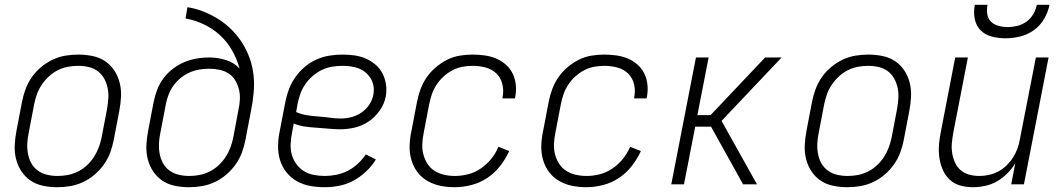

<svg xmlns="http://www.w3.org/2000/svg" viewBox="-20 -770 4440 802"><path d="M219 12Q189 12 160 6Q131 0 108 -15.5Q85 -31 69.5 -54.5Q54 -78 47 -106Q40 -134 41.5 -164Q43 -194 49 -225L72 -345Q77 -371 86.5 -397Q96 -423 112.5 -447Q129 -471 152 -490Q175 -509 200.5 -521Q226 -533 253 -537.5Q280 -542 307 -542Q337 -542 366.5 -536Q396 -530 419 -514.5Q442 -499 457.5 -475.5Q473 -452 480 -424Q487 -396 485.5 -366Q484 -336 478 -305L455 -185Q450 -159 440.5 -133Q431 -107 414 -83Q397 -59 374.5 -40Q352 -21 326 -9Q300 3 273 7.5Q246 12 219 12ZM221 -35Q242 -35 263 -39Q284 -43 304.5 -53Q325 -63 342 -78.5Q359 -94 371.5 -113Q384 -132 392 -153Q400 -174 404 -194L427 -314Q431 -337 432.5 -359.5Q434 -382 429.5 -403Q425 -424 415 -442Q405 -460 388.5 -472.5Q372 -485 350.5 -490Q329 -495 306 -495Q285 -495 263.5 -491Q242 -487 222 -477Q202 -467 185 -451.5Q168 -436 155 -417Q142 -398 134.5 -377Q127 -356 123 -336L100 -216Q95 -193 94 -170.5Q93 -148 97 -127Q101 -106 111 -88Q121 -70 138 -57.5Q155 -45 176.5 -40Q198 -35 221 -35Z M769 12Q739 12 710 6Q681 0 658 -15.5Q635 -31 619.5 -54.5Q604 -78 597 -106Q590 -134 591.5 -164Q593 -194 599 -225L622 -345Q627 -370 636.5 -395Q646 -420 662.5 -442.5Q679 -465 702 -482.5Q725 -500 750 -510.5Q775 -521 801 -525.5Q827 -530 853 -530Q890 -530 924.5 -519Q959 -508 981 -483Q970 -523 950 -558.5Q930 -594 900.5 -621.5Q871 -649 834 -667Q797 -685 755 -693L763 -740Q800 -734 833 -720.5Q866 -707 895.5 -688Q925 -669 949.5 -644Q974 -619 992.5 -589.5Q1011 -560 1023 -526.5Q1035 -493 1039 -456.5Q1043 -420 1039.5 -382Q1036 -344 1028 -305L1005 -185Q1000 -159 990.5 -133Q981 -107 964 -83Q947 -59 924.5 -40Q902 -21 876 -9Q850 3 823 7.5Q796 12 769 12ZM771 -35Q792 -35 813 -39Q834 -43 854.5 -53Q875 -63 892 -78.5Q909 -94 921.5 -113Q934 -132 942 -153Q950 -174 954 -194L976 -311Q981 -333 982 -355Q983 -377 978 -397Q973 -417 962.5 -434.5Q952 -452 935 -463Q918 -474 897 -478.5Q876 -483 854 -483Q834 -483 813 -479.5Q792 -476 772.5 -467.5Q753 -459 735.5 -445Q718 -431 705 -413Q692 -395 684.5 -375.5Q677 -356 673 -336L650 -216Q645 -193 644 -170.5Q643 -148 647 -127Q651 -106 661 -88Q671 -70 688 -57.5Q705 -45 726.5 -40Q748 -35 771 -35Z M1336 12Q1304 12 1274.5 6.5Q1245 1 1219.5 -13.5Q1194 -28 1176 -51Q1158 -74 1149.5 -102Q1141 -130 1141.5 -161.5Q1142 -193 1149 -225L1172 -345Q1177 -371 1187 -397.5Q1197 -424 1214 -448Q1231 -472 1253.5 -491Q1276 -510 1302 -521.5Q1328 -533 1355.5 -537.5Q1383 -542 1409 -542Q1436 -542 1461 -538.5Q1486 -535 1508.5 -525Q1531 -515 1549 -499.5Q1567 -484 1578 -462.5Q1589 -441 1592.5 -416Q1596 -391 1591 -365Q1585 -335 1565.5 -307.5Q1546 -280 1519 -262Q1492 -244 1461.5 -237Q1431 -230 1402 -230Q1377 -230 1352.5 -232.5Q1328 -235 1302.5 -236.5Q1277 -238 1253 -241.5Q1229 -245 1207 -254L1200 -216Q1195 -192 1194 -168.5Q1193 -145 1199 -123.5Q1205 -102 1218 -84.5Q1231 -67 1249 -55.5Q1267 -44 1290 -39.5Q1313 -35 1337 -35Q1360 -35 1385 -40Q1410 -45 1432.5 -56.5Q1455 -68 1474.5 -86Q1494 -104 1508 -125L1550 -104Q1534 -77 1509.5 -54Q1485 -31 1456.5 -15.5Q1428 0 1397 6Q1366 12 1336 12ZM1404 -275Q1425 -275 1447 -280.5Q1469 -286 1488.5 -299Q1508 -312 1521.5 -331.5Q1535 -351 1539 -372Q1543 -391 1540.5 -408.5Q1538 -426 1529.5 -440.5Q1521 -455 1508.5 -466Q1496 -477 1480 -483.5Q1464 -490 1446 -492.5Q1428 -495 1410 -495Q1389 -495 1367.5 -491.5Q1346 -488 1325 -478Q1304 -468 1286 -452.5Q1268 -437 1255 -418Q1242 -399 1234.5 -378Q1227 -357 1223 -336L1217 -302Q1237 -293 1260.5 -289Q1284 -285 1308.5 -283.5Q1333 -282 1356.5 -278.5Q1380 -275 1404 -275Z M1879 12Q1848 12 1819 6Q1790 0 1765 -14.5Q1740 -29 1723 -52Q1706 -75 1698 -103.5Q1690 -132 1691 -162.5Q1692 -193 1699 -225L1722 -345Q1727 -371 1736.5 -397Q1746 -423 1762 -446.5Q1778 -470 1800.5 -489Q1823 -508 1848 -520.5Q1873 -533 1900 -537.5Q1927 -542 1953 -542Q1979 -542 2004.5 -538.5Q2030 -535 2052.5 -525.5Q2075 -516 2093 -500Q2111 -484 2121.5 -462.5Q2132 -441 2134.5 -415.5Q2137 -390 2132 -364L2131 -359H2079V-363Q2085 -391 2078.5 -418Q2072 -445 2053.5 -463Q2035 -481 2008.5 -488Q1982 -495 1954 -495Q1933 -495 1911.5 -491Q1890 -487 1870 -476.5Q1850 -466 1833 -450.5Q1816 -435 1803.5 -416Q1791 -397 1784 -376.5Q1777 -356 1773 -336L1750 -216Q1745 -192 1744 -169Q1743 -146 1748.5 -125Q1754 -104 1765.5 -86Q1777 -68 1795 -56.5Q1813 -45 1835 -40Q1857 -35 1880 -35Q1907 -35 1935 -42Q1963 -49 1988 -66Q2013 -83 2032 -106.5Q2051 -130 2062 -157L2107 -139Q2092 -106 2069 -76.5Q2046 -47 2015 -26.5Q1984 -6 1948.5 3Q1913 12 1879 12Z M2429 12Q2398 12 2369 6Q2340 0 2315 -14.5Q2290 -29 2273 -52Q2256 -75 2248 -103.5Q2240 -132 2241 -162.5Q2242 -193 2249 -225L2272 -345Q2277 -371 2286.5 -397Q2296 -423 2312 -446.5Q2328 -470 2350.5 -489Q2373 -508 2398 -520.5Q2423 -533 2450 -537.5Q2477 -542 2503 -542Q2529 -542 2554.5 -538.5Q2580 -535 2602.5 -525.5Q2625 -516 2643 -500Q2661 -484 2671.5 -462.5Q2682 -441 2684.5 -415.5Q2687 -390 2682 -364L2681 -359H2629V-363Q2635 -391 2628.5 -418Q2622 -445 2603.5 -463Q2585 -481 2558.5 -488Q2532 -495 2504 -495Q2483 -495 2461.5 -491Q2440 -487 2420 -476.5Q2400 -466 2383 -450.5Q2366 -435 2353.5 -416Q2341 -397 2334 -376.5Q2327 -356 2323 -336L2300 -216Q2295 -192 2294 -169Q2293 -146 2298.5 -125Q2304 -104 2315.5 -86Q2327 -68 2345 -56.5Q2363 -45 2385 -40Q2407 -35 2430 -35Q2457 -35 2485 -42Q2513 -49 2538 -66Q2563 -83 2582 -106.5Q2601 -130 2612 -157L2657 -139Q2642 -106 2619 -76.5Q2596 -47 2565 -26.5Q2534 -6 2498.5 3Q2463 12 2429 12Z M3084 0 2950 -241H2884L2837 0H2784L2887 -530H2940L2893 -289H2948L3176 -530H3245L2994 -265L3142 0Z M3519 12Q3489 12 3460 6Q3431 0 3408 -15.5Q3385 -31 3369.5 -54.5Q3354 -78 3347 -106Q3340 -134 3341.5 -164Q3343 -194 3349 -225L3372 -345Q3377 -371 3386.5 -397Q3396 -423 3412.5 -447Q3429 -471 3452 -490Q3475 -509 3500.5 -521Q3526 -533 3553 -537.5Q3580 -542 3607 -542Q3637 -542 3666.5 -536Q3696 -530 3719 -514.5Q3742 -499 3757.5 -475.5Q3773 -452 3780 -424Q3787 -396 3785.5 -366Q3784 -336 3778 -305L3755 -185Q3750 -159 3740.5 -133Q3731 -107 3714 -83Q3697 -59 3674.5 -40Q3652 -21 3626 -9Q3600 3 3573 7.5Q3546 12 3519 12ZM3521 -35Q3542 -35 3563 -39Q3584 -43 3604.5 -53Q3625 -63 3642 -78.5Q3659 -94 3671.5 -113Q3684 -132 3692 -153Q3700 -174 3704 -194L3727 -314Q3731 -337 3732.5 -359.5Q3734 -382 3729.5 -403Q3725 -424 3715 -442Q3705 -460 3688.5 -472.5Q3672 -485 3650.5 -490Q3629 -495 3606 -495Q3585 -495 3563.5 -491Q3542 -487 3522 -477Q3502 -467 3485 -451.5Q3468 -436 3455 -417Q3442 -398 3434.5 -377Q3427 -356 3423 -336L3400 -216Q3395 -193 3394 -170.5Q3393 -148 3397 -127Q3401 -106 3411 -88Q3421 -70 3438 -57.5Q3455 -45 3476.5 -40Q3498 -35 3521 -35Z M4044 12Q4015 12 3989.5 4.5Q3964 -3 3945.5 -21Q3927 -39 3917 -63Q3907 -87 3903.5 -114Q3900 -141 3902.5 -169Q3905 -197 3911 -225L3970 -530H4023L3962 -216Q3958 -194 3956 -172Q3954 -150 3957.5 -129.5Q3961 -109 3969.5 -90.5Q3978 -72 3993 -59Q4008 -46 4028.5 -40.5Q4049 -35 4071 -35Q4091 -35 4111 -39.5Q4131 -44 4149.5 -53.5Q4168 -63 4184 -78.5Q4200 -94 4211.5 -112Q4223 -130 4230 -149.5Q4237 -169 4240 -188L4307 -530H4360L4257 0H4204L4221 -89Q4208 -66 4188 -46Q4168 -26 4144.5 -12.5Q4121 1 4094.5 6.5Q4068 12 4044 12Z M4180 -610Q4150 -610 4122 -617.5Q4094 -625 4075.5 -644Q4057 -663 4051.5 -691.5Q4046 -720 4052 -750H4105Q4101 -730 4104 -711Q4107 -692 4119.5 -679.5Q4132 -667 4151 -662Q4170 -657 4190 -657Q4210 -657 4230 -662Q4250 -667 4267.5 -679.5Q4285 -692 4296 -711Q4307 -730 4311 -750H4364Q4358 -720 4341.5 -691.5Q4325 -663 4298.5 -644Q4272 -625 4241 -617.5Q4210 -610 4180 -610Z"/></svg>

Font: Lode Dark
Style: Italic
Weight: 400
Italic angle: -11°
Monospace: yes
Designer: Belleve Invis
Foundry: Belleve Invis
Version: Version 29.2.0; ttfautohint (v1.8.3)